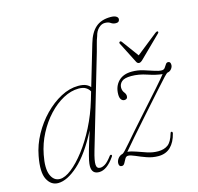

<svg xmlns="http://www.w3.org/2000/svg" viewBox="-106 -834 983 953"><g transform="rotate(-15 386.0 -357.5)"><path d="M368.5 -49.5Q329 7.5 289 7.5Q251.5 7.5 251.5 -33Q251.5 -44 255.2 -62.5Q259 -81 268.5 -114.5Q278 -148 296.5 -205Q240 -95.5 182.5 -44Q125 7.5 78.5 7.5Q42 7.5 22.8 -29.8Q3.5 -67 19 -148Q29 -202.5 57 -253.5Q85 -304.5 124.2 -344.8Q163.5 -385 208.5 -409Q253.5 -433 298.5 -433Q323 -433 337.5 -426.5Q352 -420 359.5 -410L421 -618.5Q436 -671 464.8 -696.2Q493.5 -721.5 542 -721.5Q560.5 -721.5 570 -715.8Q579.5 -710 579.5 -701.5Q579.5 -695 575.2 -690Q571 -685 561 -685Q546 -685 535.5 -692.8Q525 -700.5 506.5 -700.5Q489.5 -700.5 474.5 -686Q459.5 -671.5 453.5 -647Q446 -627.5 442 -610.8Q438 -594 431.5 -571.5L293.5 -101.5Q279 -52 280.5 -32Q282 -12 300 -12Q311 -12 325 -20.5Q339 -29 359 -55.5Q364 -63 369.5 -59.5Q373.5 -56.5 368.5 -49.5ZM45 -147.5Q31.5 -79.5 46 -44.8Q60.5 -10 92.5 -10Q118.5 -10 152.5 -36.5Q186.5 -63 222.2 -109.5Q258 -156 289.2 -217.2Q320.5 -278.5 341 -347.5L353.5 -390Q346.5 -403 333.2 -411.2Q320 -419.5 296.5 -419.5Q257.5 -419.5 217.5 -398Q177.5 -376.5 142.2 -338.8Q107 -301 81.2 -251.8Q55.5 -202.5 45 -147.5ZM447.5 -34Q437.5 -34 431.8 -23.8Q426 -13.5 420.5 -3Q415 7.5 405.5 7.5Q391 7.5 391 -9.5Q391 -22.5 400 -34.5Q409 -46.5 424 -50Q431 -52 466.5 -93.8Q502 -135.5 577 -219.5Q630.5 -279 667.5 -321Q704.5 -363 718.5 -381Q686 -384 645 -398Q604 -412 565 -412Q530 -412 516 -399.5Q502 -387 502 -369Q502 -353 511.5 -341.5Q519 -332 519 -322Q519 -305.5 502.5 -305.5Q492.5 -305.5 486 -314.2Q479.5 -323 479.5 -340Q479.5 -381 504.2 -406.8Q529 -432.5 574 -432.5Q603.5 -432.5 631 -424.2Q658.5 -416 681.2 -408Q704 -400 720 -400Q730.5 -400 736.2 -407.8Q742 -415.5 746.8 -423.5Q751.5 -431.5 759.5 -431.5Q772.5 -431.5 772.5 -414Q772.5 -403.5 764.5 -393.5Q756.5 -383.5 744.5 -382Q740 -381 725 -365.2Q710 -349.5 677 -312.2Q644 -275 586 -210Q535 -153 502 -114.8Q469 -76.5 449.5 -53.5Q469 -52 493.2 -43Q517.5 -34 544.5 -25.2Q571.5 -16.5 599 -16.5Q629 -16.5 648.8 -30.8Q668.5 -45 680.5 -86Q682 -93.5 687.5 -93Q693 -92 691.5 -83.5Q681 -40.5 656.8 -16.8Q632.5 7 593.5 7Q563.5 7 534.8 -3.2Q506 -13.5 483 -23.8Q460 -34 447.5 -34ZM640 -475.5Q629 -464.5 621 -464.5Q611.5 -464.5 606.5 -475.5L552.5 -581.5Q549 -587.5 555 -591.5Q559.5 -594 564.5 -588L628 -501.5L737 -588Q747 -595 750.5 -591.5Q754 -587 748 -581.5Z"/></g></svg>

Font: Fraunces 144pt S050 Thin
Style: Italic
Weight: 100
Italic angle: -16°
Version: Version 1.000; ttfautohint (v1.8.3)